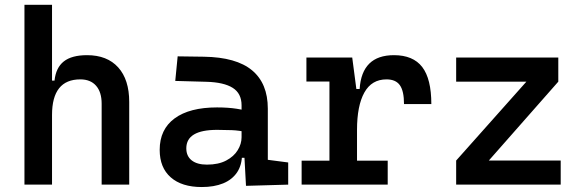

<svg xmlns="http://www.w3.org/2000/svg" viewBox="-20 -752 2384 782"><path d="M394 0V-329.6Q394 -377 371.3 -402.8Q348.6 -428.7 307.1 -428.7Q191.9 -428.7 191.9 -283.7L161.6 -423.8H202.1Q207.5 -476.1 239.7 -501.7Q272 -527.3 334.5 -527.3Q416.5 -527.3 461.4 -477.5Q506.3 -427.7 506.3 -336.9V0ZM79.6 0V-732.4H191.9V0Z M981.9 4.9 973.6 -148.4 963.9 -198.7V-322.8Q963.9 -371.6 927.7 -394.3Q891.6 -417 820.3 -418.9L693.8 -422.4L703.6 -522.5L810.5 -521Q942.4 -519 1006.6 -465.6Q1070.8 -412.1 1070.8 -309.6V-101.1L1153.8 -90.3V0ZM801.8 9.8Q720.2 9.8 675.3 -29.8Q630.4 -69.3 630.4 -141.6Q630.4 -225.1 691.2 -269.8Q752 -314.5 863.8 -314.5Q908.7 -314.5 943.6 -309.1Q978.5 -303.7 1007.8 -293.5L986.3 -213.4Q954.1 -220.7 924.6 -221.9Q895 -223.1 864.3 -223.1Q738.8 -223.1 738.8 -147.9Q738.8 -116.2 760.7 -98.9Q782.7 -81.5 822.8 -81.5Q869.6 -81.5 901.1 -98.1Q932.6 -114.7 948.2 -140.4Q963.9 -166 963.9 -192.9V-242.2L990.2 -109.4H949.2L965.8 -125Q965.8 -80.1 945.6 -50Q925.3 -20 888.7 -5.1Q852.1 9.8 801.8 9.8Z M1434.1 -222.7 1403.8 -389.6H1444.8Q1453.6 -527.3 1584.5 -527.3Q1662.6 -527.3 1699.7 -479Q1736.8 -430.7 1736.8 -328.1H1625.5Q1625.5 -381.3 1608.6 -405Q1591.8 -428.7 1554.2 -428.7Q1493.7 -428.7 1463.9 -375Q1434.1 -321.3 1434.1 -222.7ZM1208.5 0V-97.7H1559.1V0ZM1321.8 0V-517.6H1414.6L1434.1 -369.1V0ZM1228 -419.9V-517.6H1407.7L1417.5 -419.9Z M1918.5 -38.6 1837.9 -98.1 2175.3 -477.1 2253.9 -419.4ZM1837.9 0V-98.1H2263.7V0ZM1837.9 -419.4V-517.6H2253.9V-419.4Z"/></svg>

Font: Cascadia Code Medium
Style: Regular
Weight: 500
Monospace: yes
Designer: Aaron Bell
Foundry: Saja Typeworks
Version: Version 2407.024